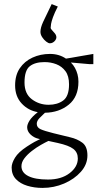

<svg xmlns="http://www.w3.org/2000/svg" viewBox="-20 -723 495 940"><path d="M188 197Q148 197 113.5 186.5Q79 176 58 154Q37 132 37 97Q37 76 53.5 49Q70 22 111 -5Q134 -20 148.5 -28Q163 -36 176 -42L167 -44Q146 -49 129.5 -64.5Q113 -80 113 -100Q113 -114 124.5 -132.5Q136 -151 165 -174Q118 -182 86 -216.5Q54 -251 54 -305Q54 -355 77 -389Q100 -423 139 -441Q178 -459 225 -459Q269 -459 303 -436Q312 -437 333.5 -441Q355 -445 379 -449Q403 -453 420 -456Q437 -459 437 -459V-409H418L327 -417Q339 -405 347 -390.5Q355 -376 359.5 -359Q364 -342 364 -323Q364 -249 316.5 -210.5Q269 -172 200 -171Q187 -159 173.5 -145Q160 -131 160 -117Q160 -99 178.5 -90.5Q197 -82 241 -71L323 -51Q358 -43 383 -24.5Q408 -6 408 38Q408 82 376 118Q344 154 294 175.5Q244 197 188 197ZM215 156Q280 156 320.5 125Q361 94 361 53Q361 23 339 6Q317 -11 263 -23L217 -33Q202 -26 180 -13.5Q158 -1 136 16Q114 33 99.5 52Q85 71 85 91Q85 122 118.5 139Q152 156 215 156ZM218 -210Q261 -210 289.5 -231Q318 -252 318 -310Q318 -351 300.5 -374.5Q283 -398 256 -408.5Q229 -419 198 -419Q151 -419 125.5 -398.5Q100 -378 100 -319Q100 -264 136 -237Q172 -210 218 -210ZM256 -540Q256 -533 251 -526Q246 -519 239 -515Q232 -511 224 -511Q217 -511 206 -519.5Q195 -528 186.5 -541Q178 -554 178 -567Q178 -587 191 -615.5Q204 -644 233 -703L263 -691Q247 -660 239.5 -639Q232 -618 230 -606Q228 -594 228 -587Q228 -582 235 -575Q242 -568 249 -559Q256 -550 256 -540Z"/></svg>

Font: Ancizar Sans Thin
Style: Regular
Weight: 100
Designer: Cesar Puertas, Viviana Monsalve, Julian Moncada, Julian Prieto, Jose Castro, Mariel Hernandez, Felipe Aragon, Sara Alarc
Version: Version 8.100